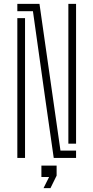

<svg xmlns="http://www.w3.org/2000/svg" viewBox="-20 -820 485 997"><path d="M259 0 216 -300 151 -762H70V-800H185L221 -548L294 -38H375V0ZM70 0V-726H110V-303V0ZM335 -74V-549V-800H375V-74ZM206 157 235 99H195V40H274V92L242 157Z"/></svg>

Font: Big Shoulders Stencil Text Thin Thin
Style: Regular
Weight: 250
Version: Version 2.001